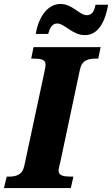

<svg xmlns="http://www.w3.org/2000/svg" viewBox="-42 -953 568 973"><path d="M388 -775C461 -775 493 -853 506 -929H442C437 -902 427 -876 398 -876C360 -876 326 -933 264 -933C194 -932 152 -859 139 -781H202C210 -808 220 -834 248 -834C285 -834 325 -775 388 -775ZM-22 0H317L330 -58H319C282 -58 255 -62 255 -88C255 -100 260 -115 265 -138L363 -600C373 -649 406 -656 445 -656H456L468 -714H128L116 -656H126C164 -656 189 -652 189 -626C189 -620 188 -610 183 -588L81 -112C71 -65 38 -58 2 -58H-8Z"/></svg>

Font: Noto Serif Condensed Black
Style: Italic
Weight: 900
Width: 3
Italic angle: -12°
Designer: Monotype Design Team
Foundry: Monotype Imaging Inc.
Version: Version 2.013